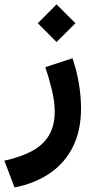

<svg xmlns="http://www.w3.org/2000/svg" viewBox="-42 -576 425 862"><path d="M211.9 -556.4 127.6 -471.7 211.9 -387.3 296.6 -471.7ZM23.3 265.7Q115.9 247.3 182.8 201.2Q249.7 155.1 285.7 82.2Q321.8 9.3 321.8 -89.1Q321.8 -143.8 311.9 -202.7Q302 -261.6 283.3 -314.4L161.5 -274.5Q177.7 -226.8 190.7 -173.2Q203.7 -119.6 203.7 -75.8Q203.7 -10.8 177.3 32.6Q150.9 76 100.4 102.8Q49.9 129.6 -22.4 145.4Z"/></svg>

Font: Vazirmatn NL
Style: Regular
Weight: 400
Designer: Saber Rastikerdar
Foundry: Saber Rastikerdar
Version: Version 33.003